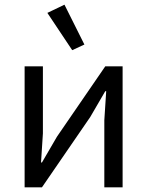

<svg xmlns="http://www.w3.org/2000/svg" viewBox="-20 -799 628 819"><path d="M288 -585 340 -609 255 -779 182 -744ZM85 0H159L365 -300L429 -410H433L425 -286V0H503V-516H429L223 -216L159 -106H155L163 -230V-516H85Z"/></svg>

Font: LVC Sans
Style: Regular
Weight: 400
Designer: Mike Abbink, Paul van der Laan, Pieter van Rosmalen
Foundry: Bold Monday
Version: Version 3.0